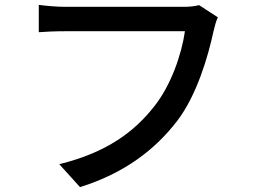

<svg xmlns="http://www.w3.org/2000/svg" viewBox="-20 -736 1040 787"><path d="M796 -715C774 -709 749 -708 732 -708H247C214 -708 167 -712 139 -716V-604C164 -606 204 -608 247 -608H738C725 -516 682 -388 613 -301C531 -196 418 -111 223 -63L308 31C490 -26 615 -122 706 -240C787 -346 833 -505 855 -607C860 -627 865 -649 873 -665Z"/></svg>

Font: Noto Sans CJK KR Medium
Style: Regular
Weight: 500
Designer: Ryoko NISHIZUKA (kana & ideographs); Paul D. Hunt (Latin, Greek & Cyrillic); Wenlong ZHANG (bopomofo); Sandoll Communica
Foundry: Adobe Systems Incorporated
Version: Version 1.004;PS 1.004;hotconv 1.0.82;makeotf.lib2.5.63406